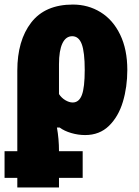

<svg xmlns="http://www.w3.org/2000/svg" viewBox="-22 -583 612 843"><path d="M54 198H-2V81H54V-273Q54 -405 115 -484Q176 -563 298 -563Q365 -563 419.5 -529.5Q474 -496 505.5 -431Q537 -366 537 -276Q537 -201 517.5 -136Q498 -71 456.5 -30.5Q415 10 352 10Q321 10 290.5 1Q260 -8 240 -23H228Q237 27 237 81H341V198H237V240H54ZM350 -276Q350 -354 337 -389Q324 -424 295 -424Q267 -424 252 -392.5Q237 -361 237 -301V-170Q248 -153 265 -143Q282 -133 297 -133Q325 -133 337.5 -166Q350 -199 350 -276Z"/></svg>

Font: Noto Sans Display Black Narrow
Style: Regular
Weight: 900
Width: 4
Designer: Monotype Design team
Foundry: Monotype Imaging Inc.
Version: Version 1.000